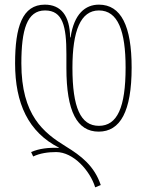

<svg xmlns="http://www.w3.org/2000/svg" viewBox="-20 -557 632 827"><path d="M390 250 414 240C386 157 329 114 264 74C168 15 72 -60 72 -284C72 -429 96 -512 174 -512C251 -512 266 -443 266 -324V-264C266 -77 312 10 405 10C498 10 547 -77 547 -266C547 -444 502 -537 406 -537C348 -537 299 -498 284 -396H282C281 -490 242 -537 173 -537C76 -537 45 -441 45 -284C45 -112 102 12 234 79V80C188 78 148 83 114 98L123 117C152 103 187 98 222 98C296 98 368 178 390 250ZM406 -15C327 -15 292 -94 292 -265C292 -424 327 -512 406 -512C488 -512 521 -424 521 -266C521 -94 485 -15 406 -15Z"/></svg>

Font: Noto Sans Georgian ExtraCondensed Thin
Style: Regular
Weight: 100
Width: 2
Designer: Monotype Design Team, Akaki Razmadze
Foundry: Google LLC
Version: Version 2.005